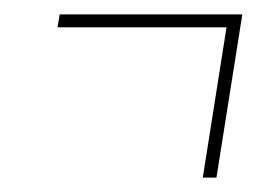

<svg xmlns="http://www.w3.org/2000/svg" viewBox="-20 -424 379 267"><path d="M60 -386 63 -404H317L281 -177H262L295 -386Z"/></svg>

Font: Georama
Style: Italic
Weight: 400
Width: 2
Italic angle: -9°
Designer: Jean-Baptiste Levee
Foundry: Production Type
Version: Version 1.000